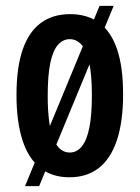

<svg xmlns="http://www.w3.org/2000/svg" viewBox="-20 -589 474 652"><path d="M65 43 318 -569H366L113 43ZM216 13Q155 13 115 -20Q75 -53 55.5 -115.5Q36 -178 36 -266Q36 -360 57 -420.5Q78 -481 118.5 -511Q159 -541 218 -541Q277 -541 317 -511.5Q357 -482 377.5 -422Q398 -362 398 -269Q398 -176 377 -113Q356 -50 315.5 -18.5Q275 13 216 13ZM217 -71Q241 -71 258 -92Q275 -113 283.5 -156Q292 -199 292 -265Q292 -334 283 -376Q274 -418 257 -437Q240 -456 217 -456Q194 -456 177 -437Q160 -418 151 -376Q142 -334 142 -264Q142 -166 161 -118.5Q180 -71 217 -71Z"/></svg>

Font: Bricolage Grotesque 24pt Condensed Medium
Style: Regular
Weight: 500
Width: 3
Designer: Mathieu Triay
Foundry: Atelier Triay
Version: Version 1.001;gftools[0.9.33.dev8+g029e19f]